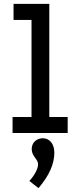

<svg xmlns="http://www.w3.org/2000/svg" viewBox="-20 -688 415 993"><path d="M45 0H330V-83H235V-668H50V-585H143V-83H45ZM179 285C234 221 261 160 261 102C261 54 235 27 201 27C171 27 144 48 144 83C144 121 177 135 177 161C177 184 160 217 132 248Z"/></svg>

Font: Inconsolata Condensed
Style: Bold
Weight: 700
Width: 3
Monospace: yes
Designer: Raph Levien, Cyreal, Brenton Simpson
Foundry: Raph Levien, Cyreal, Google
Version: Version 3.100